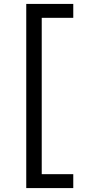

<svg xmlns="http://www.w3.org/2000/svg" viewBox="-20 -850 440 980"><path d="M354 110V39H193V-759H354V-830H114V110Z"/></svg>

Font: Tekne LDO Light
Style: Regular
Weight: 300
Monospace: yes
Designer: Alessio Laiso, Mario Rullo, Paolo Rosset
Foundry: Alessio Laiso
Version: Version 1.000;hotconv 1.0.109;makeotfexe 2.5.65596